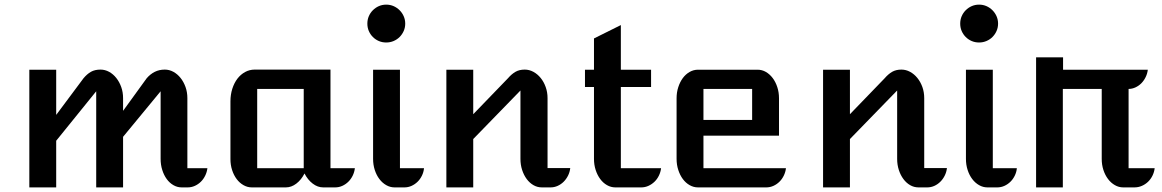

<svg xmlns="http://www.w3.org/2000/svg" viewBox="-20 -814 5049 834"><path d="M107.4 -511.2H224.1V-314.9L342.8 -474.1Q358.4 -492.7 375.2 -502.2Q392.1 -511.7 416.5 -511.7Q436 -511.7 453.9 -502Q471.7 -492.2 485.1 -475.3Q498.5 -458.5 506.6 -436Q514.6 -413.6 514.6 -387.7V-332.5L617.2 -474.1Q632.8 -492.2 652.3 -502Q671.9 -511.7 695.8 -511.7Q715.3 -511.7 733.2 -502Q751 -492.2 764.4 -475.3Q777.8 -458.5 785.9 -436Q793.9 -413.6 793.9 -387.7V-83.5H880.9Q878.9 -66.4 871.3 -51Q863.8 -35.6 852.3 -24.4Q840.8 -13.2 826.2 -6.6Q811.5 0 795.4 0H769Q750 0 733.2 -9.8Q716.3 -19.5 704.1 -36.4Q691.9 -53.2 684.8 -75.7Q677.7 -98.1 677.7 -124V-417.5L514.6 -219.7V0H397.9V-417.5L224.1 -202.6V0H107.4Z M981 -373.5Q981 -402.8 989 -428.2Q997.1 -453.6 1011.2 -472.2Q1025.4 -490.7 1044.7 -501.2Q1064 -511.7 1086.4 -511.7H1415.5V-83.5H1521.5Q1519.5 -66.4 1512 -51Q1504.4 -35.6 1492.9 -24.4Q1481.4 -13.2 1466.8 -6.6Q1452.1 0 1436 0H1383.8Q1359.9 0 1338.4 -16.4Q1316.9 -32.7 1302.7 -60.5Q1288.6 -32.7 1267.1 -16.4Q1245.6 0 1221.7 0H1073.7Q1054.7 0 1037.6 -9.8Q1020.5 -19.5 1008.1 -36.1Q995.6 -52.7 988.3 -75Q981 -97.2 981 -122.6ZM1299.3 -83.5V-427.7H1097.2V-83.5Z M1657.7 -629.4Q1640.6 -629.4 1625.7 -635.7Q1610.8 -642.1 1599.6 -653.3Q1588.4 -664.6 1582 -679.4Q1575.7 -694.3 1575.7 -711.4Q1575.7 -728.5 1582 -743.4Q1588.4 -758.3 1599.6 -769.5Q1610.8 -780.8 1625.7 -787.4Q1640.6 -793.9 1657.7 -793.9Q1674.8 -793.9 1689.7 -787.4Q1704.6 -780.8 1715.8 -769.5Q1727.1 -758.3 1733.6 -743.4Q1740.2 -728.5 1740.2 -711.4Q1740.2 -694.3 1733.6 -679.4Q1727.1 -664.6 1715.8 -653.3Q1704.6 -642.1 1689.5 -635.7Q1674.3 -629.4 1657.7 -629.4ZM1600.6 -511.2H1717.3V-83.5H1821.8Q1820.3 -66.4 1812.7 -51Q1805.2 -35.6 1793.7 -24.4Q1782.2 -13.2 1767.6 -6.6Q1752.9 0 1736.8 0H1693.8Q1674.8 0 1657.7 -9.8Q1640.6 -19.5 1627.9 -36.4Q1615.2 -53.2 1607.9 -75.7Q1600.6 -98.1 1600.6 -124Z M1918.9 -511.2H2035.6V-317.9L2186.5 -474.1Q2202.1 -492.2 2219 -502Q2235.8 -511.7 2259.3 -511.7Q2278.8 -511.7 2296.9 -502Q2314.9 -492.2 2328.6 -475.3Q2342.3 -458.5 2350.3 -436Q2358.4 -413.6 2358.4 -387.7V-84H2457Q2455.1 -66.4 2447.5 -51.3Q2439.9 -36.1 2428.5 -24.7Q2417 -13.2 2402.3 -6.6Q2387.7 0 2371.6 0H2333.5Q2314 0 2297.1 -9.8Q2280.3 -19.5 2267.8 -36.4Q2255.4 -53.2 2248 -75.7Q2240.7 -98.1 2240.7 -124V-420.9L2035.6 -210V0H1918.9Z M2560.1 -436H2521V-511.2H2560.1V-647L2676.8 -705.1V-511.2H2808.1V-436H2676.8V-83.5H2851.6Q2849.6 -66.4 2842 -51Q2834.5 -35.6 2822.8 -24.4Q2811 -13.2 2796.4 -6.6Q2781.7 0 2765.6 0H2652.8Q2633.8 0 2616.7 -9.8Q2599.6 -19.5 2587.2 -36.4Q2574.7 -53.2 2567.4 -75.7Q2560.1 -98.1 2560.1 -124Z M2918.9 -387.2Q2918.9 -413.1 2926.3 -435.5Q2933.6 -458 2946 -474.9Q2958.5 -491.7 2975.6 -501.5Q2992.7 -511.2 3011.7 -511.2H3271Q3290 -511.2 3306.9 -501.5Q3323.7 -491.7 3336.4 -474.9Q3349.1 -458 3356.4 -435.5Q3363.8 -413.1 3363.8 -387.2V-224.6H3035.6V-83.5H3394Q3392.1 -66.4 3384.5 -51Q3377 -35.6 3365.5 -24.4Q3354 -13.2 3339.4 -6.6Q3324.7 0 3308.6 0H3011.7Q2992.7 0 2975.6 -9.8Q2958.5 -19.5 2946 -36.4Q2933.6 -53.2 2926.3 -75.7Q2918.9 -98.1 2918.9 -124ZM3247.1 -293V-427.7H3035.6V-293Z M3555.2 -511.2H3671.9V-317.9L3822.8 -474.1Q3838.4 -492.2 3855.2 -502Q3872.1 -511.7 3895.5 -511.7Q3915 -511.7 3933.1 -502Q3951.2 -492.2 3964.8 -475.3Q3978.5 -458.5 3986.6 -436Q3994.6 -413.6 3994.6 -387.7V-84H4093.3Q4091.3 -66.4 4083.7 -51.3Q4076.2 -36.1 4064.7 -24.7Q4053.2 -13.2 4038.6 -6.6Q4023.9 0 4007.8 0H3969.7Q3950.2 0 3933.3 -9.8Q3916.5 -19.5 3904.1 -36.4Q3891.6 -53.2 3884.3 -75.7Q3877 -98.1 3877 -124V-420.9L3671.9 -210V0H3555.2Z M4232.9 -629.4Q4215.8 -629.4 4200.9 -635.7Q4186 -642.1 4174.8 -653.3Q4163.6 -664.6 4157.2 -679.4Q4150.9 -694.3 4150.9 -711.4Q4150.9 -728.5 4157.2 -743.4Q4163.6 -758.3 4174.8 -769.5Q4186 -780.8 4200.9 -787.4Q4215.8 -793.9 4232.9 -793.9Q4250 -793.9 4264.9 -787.4Q4279.8 -780.8 4291 -769.5Q4302.2 -758.3 4308.8 -743.4Q4315.4 -728.5 4315.4 -711.4Q4315.4 -694.3 4308.8 -679.4Q4302.2 -664.6 4291 -653.3Q4279.8 -642.1 4264.6 -635.7Q4249.5 -629.4 4232.9 -629.4ZM4175.8 -511.2H4292.5V-83.5H4397Q4395.5 -66.4 4387.9 -51Q4380.4 -35.6 4368.9 -24.4Q4357.4 -13.2 4342.8 -6.6Q4328.1 0 4312 0H4269Q4250 0 4232.9 -9.8Q4215.8 -19.5 4203.1 -36.4Q4190.4 -53.2 4183.1 -75.7Q4175.8 -98.1 4175.8 -124Z M4480.5 -564.9H4597.7V-511.2H4965.8Q4963.9 -494.1 4956.3 -478.8Q4948.7 -463.4 4937.5 -452.1Q4926.3 -440.9 4911.9 -434.3Q4897.5 -427.7 4882.3 -427.7V-83.5H4995.6Q4993.7 -66.4 4986.1 -51Q4978.5 -35.6 4966.8 -24.4Q4955.1 -13.2 4939.9 -6.6Q4924.8 0 4907.7 0H4858.9Q4839.8 0 4822.8 -9.8Q4805.7 -19.5 4793 -36.4Q4780.3 -53.2 4772.9 -75.7Q4765.6 -98.1 4765.6 -124V-427.7H4596.7V0H4480.5Z"/></svg>

Font: Atomic Age
Style: Regular
Weight: 400
Version: Version 1.007; ttfautohint (v1.4.1) -l 6 -r 46 -G 0 -x 0 -H 